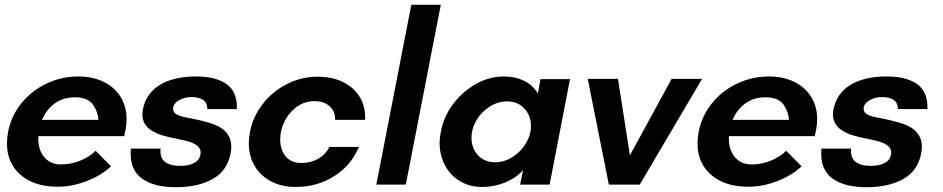

<svg xmlns="http://www.w3.org/2000/svg" viewBox="-20 -770 3933 801"><path d="M9 -172Q9 -193 14 -221Q27 -287 69.5 -339.5Q112 -392 174.5 -421.5Q237 -451 307 -451Q365 -451 410.5 -429.5Q456 -408 482 -367.5Q508 -327 508 -274Q508 -250 504 -230L498 -202H140Q137 -149 163 -116.5Q189 -84 233 -84Q277 -84 315.5 -100Q354 -116 379 -141L443 -76Q404 -39 343 -15Q282 9 220 9Q124 9 66.5 -40Q9 -89 9 -172ZM390 -270Q390 -300 369 -332Q348 -364 292 -364Q244 -364 209 -339Q174 -314 155 -270Z M525 -129Q525 -143 526 -150H650Q642 -78 733 -78Q771 -78 794 -92.5Q817 -107 817 -135Q817 -166 759 -182Q758 -182 722 -190Q681 -198 655 -206Q629 -214 610 -227Q574 -252 574 -292Q574 -299 576 -313Q589 -380 646.5 -415.5Q704 -451 798 -451Q881 -451 926 -418.5Q971 -386 968 -315H845Q845 -365 778 -365Q749 -365 725.5 -351Q702 -337 702 -316Q702 -300 719 -291.5Q736 -283 767 -278Q773 -277 799 -271.5Q825 -266 849 -259Q873 -252 889 -244Q945 -216 945 -157Q945 -145 942 -130Q928 -57 867 -23Q806 11 713 11Q624 11 574.5 -23.5Q525 -58 525 -129Z M1018 -173Q1018 -193 1023 -220Q1035 -283 1075.5 -335.5Q1116 -388 1176.5 -419Q1237 -450 1305 -450Q1368 -450 1413.5 -426.5Q1459 -403 1482.5 -362.5Q1506 -322 1503 -270H1378Q1379 -306 1355 -327Q1331 -348 1292 -348Q1239 -348 1200.5 -309.5Q1162 -271 1152 -219Q1149 -204 1149 -188Q1149 -146 1171.5 -118Q1194 -90 1238 -90Q1276 -90 1307 -107.5Q1338 -125 1354 -157H1477Q1447 -82 1375.5 -36Q1304 10 1214 10Q1155 10 1110.5 -13.5Q1066 -37 1042 -78.5Q1018 -120 1018 -173Z M1696 -750H1819L1673 0H1550Z M1814 -174Q1814 -193 1819 -220Q1830 -281 1869 -334Q1908 -387 1964.5 -419Q2021 -451 2082 -451Q2129 -451 2165.5 -433.5Q2202 -416 2224 -380L2235 -440H2358L2273 0H2150L2162 -60Q2131 -26 2085.5 -8Q2040 10 1992 10Q1939 10 1898.5 -14.5Q1858 -39 1836 -81Q1814 -123 1814 -174ZM2046 -93Q2084 -93 2118.5 -115Q2153 -137 2174 -172Q2195 -207 2195 -244Q2195 -288 2167.5 -317.5Q2140 -347 2095 -347Q2057 -347 2022.5 -325Q1988 -303 1967.5 -268Q1947 -233 1947 -195Q1947 -152 1974 -122.5Q2001 -93 2046 -93Z M2432 -441H2558L2608 -122L2782 -441H2909L2649 0H2520Z M2890 -172Q2890 -193 2895 -221Q2908 -287 2950.5 -339.5Q2993 -392 3055.5 -421.5Q3118 -451 3188 -451Q3246 -451 3291.5 -429.5Q3337 -408 3363 -367.5Q3389 -327 3389 -274Q3389 -250 3385 -230L3379 -202H3021Q3018 -149 3044 -116.5Q3070 -84 3114 -84Q3158 -84 3196.5 -100Q3235 -116 3260 -141L3324 -76Q3285 -39 3224 -15Q3163 9 3101 9Q3005 9 2947.5 -40Q2890 -89 2890 -172ZM3271 -270Q3271 -300 3250 -332Q3229 -364 3173 -364Q3125 -364 3090 -339Q3055 -314 3036 -270Z M3406 -129Q3406 -143 3407 -150H3531Q3523 -78 3614 -78Q3652 -78 3675 -92.5Q3698 -107 3698 -135Q3698 -166 3640 -182Q3639 -182 3603 -190Q3562 -198 3536 -206Q3510 -214 3491 -227Q3455 -252 3455 -292Q3455 -299 3457 -313Q3470 -380 3527.5 -415.5Q3585 -451 3679 -451Q3762 -451 3807 -418.5Q3852 -386 3849 -315H3726Q3726 -365 3659 -365Q3630 -365 3606.5 -351Q3583 -337 3583 -316Q3583 -300 3600 -291.5Q3617 -283 3648 -278Q3654 -277 3680 -271.5Q3706 -266 3730 -259Q3754 -252 3770 -244Q3826 -216 3826 -157Q3826 -145 3823 -130Q3809 -57 3748 -23Q3687 11 3594 11Q3505 11 3455.5 -23.5Q3406 -58 3406 -129Z"/></svg>

Font: Teachers SemiBold
Style: Italic
Weight: 600
Designer: Alfredo Marco Pradil & Chank Diesel
Version: Version 0.009